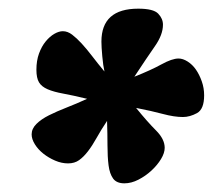

<svg xmlns="http://www.w3.org/2000/svg" viewBox="-20 -770 504 443"><path d="M294 -521Q320 -489 340 -469Q360 -449 360 -429Q360 -417 351.5 -403Q343 -389 329.5 -376.5Q316 -364 299.5 -355.5Q283 -347 267 -347Q249 -347 241 -358Q233 -369 230.5 -388.5Q228 -408 228 -434.5Q228 -461 227 -491Q213 -470 203 -452Q193 -434 183 -421Q173 -408 162.5 -400.5Q152 -393 137 -393Q122 -393 107 -399.5Q92 -406 80 -415.5Q68 -425 60.5 -437Q53 -449 53 -460Q53 -473 64 -484Q75 -495 93 -504Q111 -513 134 -522Q157 -531 181 -542Q148 -550 126 -554Q104 -558 90 -564Q76 -570 70 -580Q64 -590 64 -609Q64 -630 70 -646.5Q76 -663 85.5 -674.5Q95 -686 105.5 -692Q116 -698 125 -698Q136 -698 146.5 -690Q157 -682 168.5 -669.5Q180 -657 193 -640Q206 -623 221 -605Q218 -618 216 -640Q214 -662 214 -674Q214 -750 299 -750Q334 -750 345 -738.5Q356 -727 356 -713Q356 -690 337.5 -663.5Q319 -637 290 -593Q328 -608 352.5 -621.5Q377 -635 392 -635Q402 -635 413 -628Q424 -621 432 -609.5Q440 -598 445.5 -582.5Q451 -567 451 -550Q451 -518 434.5 -509Q418 -500 402 -500Q382 -500 356 -507Q330 -514 294 -521Z"/></svg>

Font: PoetsenOne
Style: Regular
Weight: 400
Designer: Rodrigo Fuenzalida, Pablo Impallari
Foundry: Pablo Impallari, Rodrigo Fuenzalida
Version: Version 1.000; ttfautohint (v0.8) -G 200 -r 50